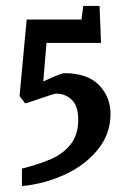

<svg xmlns="http://www.w3.org/2000/svg" viewBox="-20 -534 436 648"><path d="M54 35Q113 20 153 2.5Q193 -15 218.5 -47Q244 -79 244 -130Q244 -176 222.5 -197Q201 -218 169 -218Q163 -218 105 -198Q80 -189 65 -185L46 -210L70 -468H255L261 -514H316L321 -389H137L126 -259Q186 -287 197 -287Q275 -287 314 -247Q353 -207 353 -149Q353 -82 310 -29Q267 24 198 55.5Q129 87 54 94Z"/></svg>

Font: Grenze Medium
Style: Regular
Weight: 500
Designer: Renata Polastri
Foundry: Omnibus-Type
Version: Version 1.002; ttfautohint (v1.8)